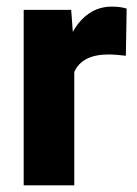

<svg xmlns="http://www.w3.org/2000/svg" viewBox="-20 -558 413 578"><path d="M361.3 -532.2 358.9 -390.1Q348.6 -391.6 333.3 -392.8Q317.9 -394 306.6 -394Q227.1 -394 203.6 -341.3V0H51.3V-528.3H194.3L199.2 -461.9Q218.8 -497.6 248.5 -517.8Q278.3 -538.1 316.9 -538.1Q342.3 -538.1 361.3 -532.2Z"/></svg>

Font: Vazirmatn UI ExtraBold
Style: Regular
Weight: 800
Designer: Saber Rastikerdar
Foundry: Saber Rastikerdar
Version: Version 33.003